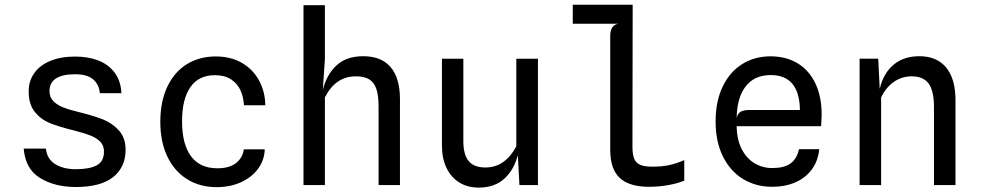

<svg xmlns="http://www.w3.org/2000/svg" viewBox="-20 -800 4240 830"><path d="M82.5 -157.5H178.5Q183 -112.5 218.8 -90.5Q254.5 -68.5 307 -68.5Q367.5 -68.5 398.5 -85.5Q429.5 -102.5 429.5 -144.5Q429.5 -170 414.2 -186.5Q399 -203 371.2 -214Q343.5 -225 296 -237Q233.5 -252.5 195.2 -268Q157 -283.5 130.5 -316.2Q104 -349 104 -405Q104 -449.5 127.8 -483.5Q151.5 -517.5 197 -536.5Q242.5 -555.5 305.5 -555.5Q359.5 -555.5 403.2 -539.2Q447 -523 474.5 -487.5Q502 -452 505 -397H411.5Q408.5 -435 382.5 -457Q356.5 -479 305 -479Q194 -479 194 -406Q194 -380.5 210 -363.5Q226 -346.5 253.2 -335.8Q280.5 -325 324.5 -314.5Q385.5 -299.5 425.2 -283.8Q465 -268 494 -236Q523 -204 523 -152Q522.5 -77 468.8 -34.2Q415 8.5 306 8.5Q216 8 152.8 -30.8Q89.5 -69.5 82.5 -157.5Z M673 -273Q673 -361.5 703.5 -425.5Q734 -489.5 788.2 -522.8Q842.5 -556 912.5 -556Q978.5 -556 1026.8 -527.5Q1075 -499 1100.5 -451Q1126 -403 1127 -345H1034.5Q1033 -380 1019.8 -409.2Q1006.5 -438.5 979 -456.8Q951.5 -475 909.5 -475Q838.5 -475 802.8 -423Q767 -371 767 -276Q767 -176.5 805.8 -124.5Q844.5 -72.5 919.5 -72.5Q972 -72.5 1000.8 -95.5Q1029.5 -118.5 1034 -154.5H1124.5Q1123 -108 1095.8 -70.8Q1068.5 -33.5 1021.8 -12.2Q975 9 916.5 9Q843.5 9 788.2 -25.8Q733 -60.5 703 -124.2Q673 -188 673 -273Z M1709 -371V0H1616.5V-340.5Q1616.5 -386.5 1607.2 -414.8Q1598 -443 1576.8 -456.5Q1555.5 -470 1519 -470Q1474 -470 1440.8 -447.2Q1407.5 -424.5 1384.5 -379V0H1292V-777.5H1384.5V-545.5L1375.5 -410.5Q1391 -476 1433.8 -516.5Q1476.5 -557 1550.5 -557Q1628 -557 1668.5 -510Q1709 -463 1709 -371Z M2212 -546H2305.5V0H2225.5L2218.5 -129.5Q2202 -65.5 2159.8 -27.2Q2117.5 11 2049.5 11Q2002 11 1966.2 -10.8Q1930.5 -32.5 1910.5 -73.5Q1890.5 -114.5 1890.5 -171V-546H1983V-190Q1983 -132 2005.8 -104Q2028.5 -76 2078.5 -76Q2122 -76 2155.5 -99.8Q2189 -123.5 2212 -167.5Z M2618 -152.5V-645Q2618 -668.5 2627.2 -681.8Q2636.5 -695 2653.5 -697.5H2456V-779.5H2715L2714 -167Q2714 -131.5 2722 -113Q2730 -94.5 2748.5 -87Q2767 -79.5 2800.5 -79.5Q2843.5 -79.5 2875.2 -86.8Q2907 -94 2938 -108V-19Q2909 -7 2868.8 0.2Q2828.5 7.5 2785 7.5Q2701.5 7.5 2659.8 -30.2Q2618 -68 2618 -152.5Z M3073.5 -275.5Q3073.5 -362 3104 -425.5Q3134.5 -489 3188.2 -522.8Q3242 -556.5 3311 -556.5Q3378 -556.5 3427.8 -526.5Q3477.5 -496.5 3504.8 -439.5Q3532 -382.5 3532 -303Q3532 -297 3530.5 -271.5Q3529.5 -259.5 3529.5 -254.5H3164.5Q3165.5 -195.5 3186.8 -154.8Q3208 -114 3242.5 -93.8Q3277 -73.5 3318.5 -73.5Q3368.5 -73.5 3396.5 -92.8Q3424.5 -112 3434 -155H3521.5Q3516.5 -104.5 3489.8 -68Q3463 -31.5 3418.8 -12Q3374.5 7.5 3317 7.5Q3248.5 7.5 3193.2 -25.5Q3138 -58.5 3105.8 -122.5Q3073.5 -186.5 3073.5 -275.5ZM3218.5 -324.5H3438Q3437 -399.5 3405.5 -437.5Q3374 -475.5 3312 -475.5Q3241 -475.5 3203.2 -426.2Q3165.5 -377 3164.5 -289Q3168.5 -309 3181.5 -316.8Q3194.5 -324.5 3218.5 -324.5Z M4110.5 -367V0H4017.5V-336.5Q4017.5 -406.5 3994.8 -438.2Q3972 -470 3921 -470Q3878.5 -470 3844 -446Q3809.5 -422 3789 -378.5V0H3696V-546.5H3776.5L3783 -416Q3799.5 -484.5 3843.5 -520.8Q3887.5 -557 3954 -557Q4030 -557 4070.2 -508Q4110.5 -459 4110.5 -367Z"/></svg>

Font: SplineSansMono30
Style: Regular
Weight: 400
Designer: Eben Sorkin, Mirko Velimirovic
Foundry: Sorkin Type
Version: Version 1.000